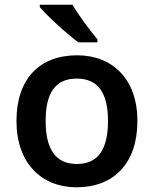

<svg xmlns="http://www.w3.org/2000/svg" viewBox="-20 -786 653 816"><path d="M288 -766H149V-756C180 -719 265 -641 313 -606H394V-619C363 -656 314 -721 288 -766ZM564 -272C564 -451 457 -551 308 -551C148 -551 50 -451 50 -272C50 -92 157 10 305 10C464 10 564 -92 564 -272ZM174 -272C174 -388 213 -452 306 -452C399 -452 439 -388 439 -272C439 -155 399 -89 307 -89C214 -89 174 -155 174 -272Z"/></svg>

Font: Noto Sans Kayah Li SemiBold
Style: Regular
Weight: 600
Designer: Monotype Design Team, Sérgio Martins
Foundry: Monotype Imaging Inc.
Version: Version 2.002